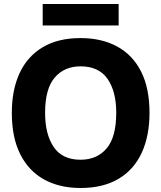

<svg xmlns="http://www.w3.org/2000/svg" viewBox="-20 -928 805 958"><path d="M382 10Q277 10 200 -32.5Q123 -75 81 -158.5Q39 -242 39 -365Q39 -479 77.5 -562.5Q116 -646 192.5 -692Q269 -738 382 -738Q487 -738 564.5 -696Q642 -654 684 -571Q726 -488 726 -365Q726 -251 687.5 -166.5Q649 -82 572 -36Q495 10 382 10ZM382 -131Q464 -131 512 -187.5Q560 -244 560 -365Q560 -472 516.5 -534.5Q473 -597 382 -597Q301 -597 253 -541Q205 -485 205 -365Q205 -258 248 -194.5Q291 -131 382 -131ZM193 -801V-908H572V-801Z"/></svg>

Font: BDO Grotesk
Style: Bold
Weight: 700
Designer: Deni Anggara
Foundry: Lokal Container
Version: Version 2.000